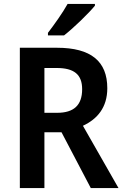

<svg xmlns="http://www.w3.org/2000/svg" viewBox="-20 -957 628 977"><path d="M463 -928V-937H324C299 -892 257 -833 224 -790V-777H306C354 -814 432 -890 463 -928ZM270 -714H81V0H206V-284H293L442 0H583L402 -317C475 -351 526 -410 526 -508C526 -645 443 -714 270 -714ZM268 -611C357 -611 398 -578 398 -503C398 -421 355 -383 271 -383H206V-611Z"/></svg>

Font: Noto Sans Myanmar UI SemiCondensed SemiBold
Style: Regular
Weight: 600
Width: 4
Designer: Monotype Design Team
Foundry: Monotype Imaging Inc.
Version: Version 2.103